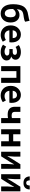

<svg xmlns="http://www.w3.org/2000/svg" viewBox="2332 -3204 886 5589"><g transform="rotate(90 2774.5 -409.0)"><path d="M242 -346V-313Q242 -211 276 -158.5Q310 -106 374 -106Q425 -106 454 -151Q483 -196 483 -274Q483 -425 373 -425Q297 -425 242 -346ZM584 -828 612 -700Q577 -672 485 -659Q450 -654 433 -651.5Q416 -649 390.5 -644Q365 -639 353 -634Q341 -629 323.5 -621Q306 -613 298 -603.5Q290 -594 279.5 -580Q269 -566 264 -548Q259 -530 254.5 -508Q250 -486 247 -457Q312 -534 416 -534Q511 -534 572.5 -465Q634 -396 634 -274Q634 -145 560.5 -65.5Q487 14 376 14Q245 14 173.5 -80.5Q102 -175 102 -347Q102 -449 119.5 -524Q137 -599 165.5 -646Q194 -693 241 -724.5Q288 -756 337 -770.5Q386 -785 455 -795Q536 -806 584 -828Z M997 14Q877 14 798 -65Q719 -144 719 -279Q719 -410 797 -492Q875 -574 980 -574Q1092 -574 1153 -500Q1214 -426 1214 -306Q1214 -262 1207 -239H862Q871 -171 912 -135Q953 -99 1017 -99Q1081 -99 1143 -138L1193 -48Q1103 14 997 14ZM860 -336H1088Q1088 -395 1061.5 -427.5Q1035 -460 982 -460Q936 -460 902 -427.5Q868 -395 860 -336Z M1496 14Q1371 14 1280 -54L1338 -147Q1404 -99 1482 -99Q1531 -99 1563.5 -119Q1596 -139 1596 -172Q1596 -239 1494 -239H1408V-336H1483Q1576 -336 1576 -400Q1576 -460 1485 -460Q1408 -460 1347 -420L1291 -514Q1380 -574 1494 -574Q1589 -574 1653.5 -533.5Q1718 -493 1718 -416Q1718 -378 1695 -344.5Q1672 -311 1628 -297V-292Q1740 -264 1740 -158Q1740 -79 1667.5 -32.5Q1595 14 1496 14Z M1904 0V-560H2391V0H2244V-444H2050V0Z M2757 14Q2637 14 2558 -65Q2479 -144 2479 -279Q2479 -410 2557 -492Q2635 -574 2740 -574Q2852 -574 2913 -500Q2974 -426 2974 -306Q2974 -262 2967 -239H2622Q2631 -171 2672 -135Q2713 -99 2777 -99Q2841 -99 2903 -138L2953 -48Q2863 14 2757 14ZM2620 -336H2848Q2848 -395 2821.5 -427.5Q2795 -460 2742 -460Q2696 -460 2662 -427.5Q2628 -395 2620 -336Z M3416 0V-199Q3368 -190 3315 -190Q3088 -190 3088 -400V-560H3235V-400Q3235 -351 3261.5 -328Q3288 -305 3346 -305Q3382 -305 3416 -314V-560H3563V0Z M3742 0V-560H3888V-351H4092V-560H4239V0H4092V-223H3888V0Z M4396 0V-560H4538V-383Q4538 -362 4525 -183H4529Q4593 -294 4596 -300L4760 -560H4894V0H4752V-176Q4752 -225 4765 -377H4761Q4711 -290 4694 -259L4530 0Z M5051 0V-560H5193V-383Q5193 -362 5180 -183H5184Q5248 -294 5251 -300L5415 -560H5549V0H5407V-176Q5407 -225 5420 -377H5416Q5366 -290 5349 -259L5185 0ZM5305 -650Q5212 -650 5164.5 -699Q5117 -748 5114 -832H5229Q5231 -781 5248 -755Q5265 -729 5305 -729Q5345 -729 5361.5 -755Q5378 -781 5380 -832H5495Q5493 -748 5446 -699Q5399 -650 5305 -650Z"/></g></svg>

Font: NotoSansHansBold
Style: Bold
Weight: 700
Designer: Ryoko NISHIZUKA  (kana & ideographs); Paul D. Hunt (Latin, Greek & Cyrillic); Wenlong ZHANG  (bopomofo); Sandoll Communi
Foundry: Adobe Systems Incorporated
Version: Version 1.00;December 8, 2021;FontCreator 13.0.0.2675 64-bit